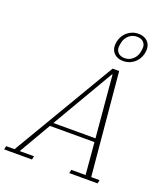

<svg xmlns="http://www.w3.org/2000/svg" viewBox="-213 -1070 1029 1186"><g transform="rotate(20 301.5 -477.5)"><path d="M-40 -23H15L414 -698H457L519 -23H574L569 0H383L388 -23H482L464 -233H171L49 -23H143L138 0H-45ZM185 -257H462L426 -664H423ZM461 -784Q490 -784 512 -802.5Q534 -821 541 -849Q546 -872 546 -884Q546 -907 530.5 -921Q515 -935 489 -935Q460 -935 438 -916.5Q416 -898 409 -870Q404 -847 404 -835Q404 -812 419.5 -798Q435 -784 461 -784ZM458 -764Q422 -764 400 -784.5Q378 -805 378 -837Q378 -861 386.5 -882.5Q395 -904 410 -920Q425 -936 446 -945.5Q467 -955 492 -955Q528 -955 550 -934.5Q572 -914 572 -882Q572 -858 563.5 -836.5Q555 -815 540 -799Q525 -783 504 -773.5Q483 -764 458 -764Z"/></g></svg>

Font: IBM Plex Serif ExtraLight
Style: Italic
Weight: 200
Italic angle: -14°
Designer: Mike Abbink, Paul van der Laan, Pieter van Rosmalen
Foundry: Bold Monday
Version: Version 2.5